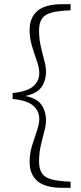

<svg xmlns="http://www.w3.org/2000/svg" viewBox="-20 -735 386 914"><path d="M40 -264V-292Q109 -299 138 -324Q167 -349 167 -388Q167 -412 155.5 -444.5Q144 -477 132.5 -515Q121 -553 121 -592Q121 -651 158 -683Q195 -715 277 -715H316V-686L283 -684Q216 -679 191 -658.5Q166 -638 166 -590Q166 -550 174 -514.5Q182 -479 190.5 -448.5Q199 -418 199 -393Q199 -351 177 -320Q155 -289 100 -278Q155 -268 177 -236.5Q199 -205 199 -163Q199 -139 190.5 -108Q182 -77 174 -41.5Q166 -6 166 34Q166 82 191 102.5Q216 123 283 128L316 130V159H277Q195 159 158 127Q121 95 121 36Q121 -4 132.5 -41.5Q144 -79 155.5 -112Q167 -145 167 -168Q167 -207 138 -232Q109 -257 40 -264Z"/></svg>

Font: Source Serif Pro Light
Style: Regular
Weight: 300
Designer: Frank Grießhammer
Foundry: Adobe Systems Incorporated
Version: Version 3.001;hotconv 1.0.111;makeotfexe 2.5.65597